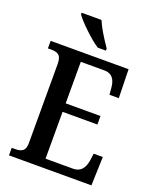

<svg xmlns="http://www.w3.org/2000/svg" viewBox="-167 -1028 917 1125"><g transform="rotate(20 291.0 -465.5)"><path d="M29 -47H54Q83 -47 98.5 -60Q114 -73 114 -109V-600Q114 -640 98.5 -653.5Q83 -667 54 -667H29V-714H515L519 -535H461L457 -580Q450 -659 384 -659H237V-400H454V-347H237V-55H409Q473 -55 486 -134L492 -179H549L543 0H29ZM143 -921V-931H267Q290 -875 353 -784V-771H302Q262 -797 211.5 -845.5Q161 -894 143 -921Z"/></g></svg>

Font: Noto Serif NarrowSemiBold
Style: Regular
Weight: 600
Width: 4
Designer: Monotype Design Team
Foundry: Monotype Imaging Inc.
Version: Version 1.001